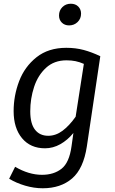

<svg xmlns="http://www.w3.org/2000/svg" viewBox="-20 -794 617 1028"><path d="M517 -493 445 -10Q427 109 366 161.5Q305 214 209 214Q162 214 114.5 200Q67 186 29 163L61 99Q134 142 205 142Q268 142 309.5 109.5Q351 77 363 -11L373 -82Q342 -44 303 -22Q264 0 221 0Q143 0 98 -54Q53 -108 53 -199Q53 -282 82.5 -359.5Q112 -437 175.5 -487.5Q239 -538 335 -538Q385 -538 428 -526.5Q471 -515 517 -493ZM142 -198Q142 -132 167.5 -99.5Q193 -67 238 -67Q279 -67 315 -94Q351 -121 385 -169L429 -452Q406 -462 384.5 -466.5Q363 -471 336 -471Q270 -471 226.5 -431Q183 -391 162.5 -328.5Q142 -266 142 -198ZM296 -711Q296 -738 314 -756Q332 -774 359 -774Q384 -774 399 -759Q414 -744 414 -721Q414 -694 395.5 -676Q377 -658 350 -658Q326 -658 311 -673Q296 -688 296 -711Z"/></svg>

Font: Fira Sans Book
Style: Italic
Weight: 350
Italic angle: -8°
Designer: bBox Type GmbH & Carrois Corporate GbR & Edenspiekermann AG
Foundry: bBox Type GmbH & Carrois Corporate GbR & Edenspiekermann AG
Version: Version 4.301